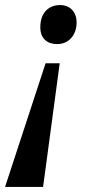

<svg xmlns="http://www.w3.org/2000/svg" viewBox="-55 -562 391 762"><path d="M183 -542C146 -542 105 -519 105 -454C105 -408 133 -387 172 -387C218 -387 249 -423 249 -473C249 -516 222 -542 183 -542ZM182 -311H126L-35 180H116Z"/></svg>

Font: Noto Serif Tamil ExtraCondensed
Style: Bold Italic
Weight: 700
Width: 2
Italic angle: -12°
Designer: Indian Type Foundry, Tom Grace, and the Monotype Design Team
Foundry: Monotype Imaging Inc.
Version: Version 2.003